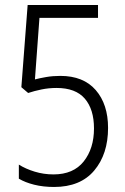

<svg xmlns="http://www.w3.org/2000/svg" viewBox="-20 -734 499 764"><path d="M220 -432Q312 -432 361 -375.5Q410 -319 410 -225Q410 -121 355 -55.5Q300 10 195 10Q152 10 116 1Q80 -8 55 -23V-79Q82 -62 118 -51Q154 -40 193 -40Q272 -40 313 -91.5Q354 -143 354 -223Q354 -299 317.5 -341.5Q281 -384 205 -384Q174 -384 145 -378Q116 -372 92 -364L65 -387L90 -714H370V-663H137L119 -418Q138 -423 164 -427.5Q190 -432 220 -432Z"/></svg>

Font: Noto Sans Georgian Condensed Light
Style: Regular
Weight: 300
Width: 3
Designer: Monotype Design Team, Akaki Razmadze
Foundry: Google LLC
Version: Version 2.005; ttfautohint (v1.8.4.7-5d5b)